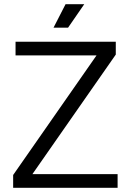

<svg xmlns="http://www.w3.org/2000/svg" viewBox="-20 -900 622 920"><path d="M534.8 -700V-638.5L135.2 -65.5H543.5V0H43V-61.5L442.5 -634.5H54.5V-700ZM383.8 -880 306.2 -767.5H236.5L294.2 -880Z"/></svg>

Font: Space Grotesk Variable
Style: Regular
Weight: 400
Designer: Florian Karsten (Space Grotesk), Colophon Foundry (Space Mono)
Foundry: Florian Karsten
Version: Version 1.106